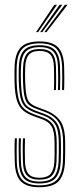

<svg xmlns="http://www.w3.org/2000/svg" viewBox="-20 -780 333 806"><path d="M145 -25.8Q110.2 -25.8 93.6 -43Q77 -60.2 76.2 -102.8Q75.8 -122.8 75.4 -147.5Q75 -172.2 76.5 -199.2H85Q84 -176.2 84.1 -151.2Q84.2 -126.2 84.8 -103.2Q85.5 -66 99.6 -49.9Q113.8 -33.8 145 -33.8Q179.5 -33.8 193 -50.9Q206.5 -68 208.2 -101.5Q209.5 -123 209.2 -141Q209 -159 209 -181.5Q209 -230 196.2 -250Q183.5 -270 157.5 -279.2L123.5 -291.5Q94.8 -301.8 77.1 -316.4Q59.5 -331 51 -358.2Q42.5 -385.5 41.2 -433.8Q40.5 -455 40.8 -469.8Q41 -484.5 41.2 -497.2Q42.5 -554.5 66.4 -580.2Q90.2 -606 146.5 -606Q199.8 -606 223.8 -581.2Q247.8 -556.5 249.2 -498.8Q249.8 -479.2 250 -453.5Q250.2 -427.8 249 -402H240.5Q241.5 -428.2 241.4 -452.6Q241.2 -477 240.8 -498.2Q239.2 -551.5 217.4 -574.8Q195.5 -598 146.5 -598Q94.8 -598 73 -574Q51.2 -550 50 -497.2Q49.8 -478.2 49.6 -465.8Q49.5 -453.2 50 -433.8Q51.8 -387.2 59.2 -361.6Q66.8 -336 82.9 -322.5Q99 -309 126.2 -299.2L160 -287Q192.5 -275.2 205.2 -252.2Q218 -229.2 218 -181.5Q218 -161.8 218.1 -142.5Q218.2 -123.2 217.2 -101.2Q215.2 -62.5 199.2 -44.1Q183.2 -25.8 145 -25.8ZM145 -9.8Q98.8 -9.8 79.5 -32Q60.2 -54.2 59.2 -102Q58.8 -125.2 58.4 -148Q58 -170.8 59.2 -199.2H68Q66.5 -169.5 66.9 -144.9Q67.2 -120.2 67.8 -102.2Q68.8 -57 86.6 -37.4Q104.5 -17.8 145 -17.8Q189 -17.8 206.5 -38.5Q224 -59.2 226 -101Q227 -122.8 226.9 -140.6Q226.8 -158.5 226.8 -181.5Q226.8 -235.2 211 -259.1Q195.2 -283 162.8 -294.8L129.2 -306.8Q103.5 -316.2 88.8 -328.5Q74 -340.8 67.4 -364.9Q60.8 -389 59 -434Q58.2 -454 58.4 -466.8Q58.5 -479.5 59 -497Q60.2 -545.8 79.8 -568Q99.2 -590.2 146.5 -590.2Q191.5 -590.2 211.1 -568.9Q230.8 -547.5 232 -498Q232.5 -477.2 232.8 -455Q233 -432.8 232 -402H223.2Q224.5 -435 224.1 -457.5Q223.8 -480 223.5 -498Q222.5 -543.2 204.5 -562.8Q186.5 -582.2 146.5 -582.2Q104.5 -582.2 86.8 -562Q69 -541.8 68 -497Q67.5 -478.8 67.4 -466.4Q67.2 -454 68 -434Q69.5 -388.8 76 -366.1Q82.5 -343.5 96 -333.1Q109.5 -322.8 131.8 -314.5L165.2 -302.2Q200.8 -289.5 218.2 -264Q235.8 -238.5 235.8 -181.5Q235.8 -158.5 235.9 -140.4Q236 -122.2 235 -100.8Q232.5 -54.2 212.9 -32Q193.2 -9.8 145 -9.8ZM145 6Q91.5 6 67.5 -18.8Q43.5 -43.5 42 -101.2Q41.5 -125.2 41.2 -149.1Q41 -173 42.2 -199.2H50.8Q49.8 -173 49.9 -148Q50 -123 50.5 -101.8Q51.8 -48.2 73.8 -25.1Q95.8 -2 145 -2Q197 -2 219.2 -25.5Q241.5 -49 244 -100.5Q245 -122.2 244.9 -140.5Q244.8 -158.8 244.8 -181.5Q244.8 -239.5 226.2 -267.5Q207.8 -295.5 167.8 -310.2L134.8 -322.5Q113.8 -330 101.8 -339.5Q89.8 -349 84.1 -370.1Q78.5 -391.2 76.8 -434.2Q76.2 -450 76.1 -464.2Q76 -478.5 76.8 -496.8Q78.5 -538.2 94.4 -556.2Q110.2 -574.2 146.5 -574.2Q182.2 -574.2 198.1 -556.5Q214 -538.8 215 -497.5Q215.2 -480.2 215.6 -456.5Q216 -432.8 214.8 -402H206.2Q207.5 -431 207.1 -454.5Q206.8 -478 206.5 -497Q205.8 -535 191.4 -550.6Q177 -566.2 146.5 -566.2Q115 -566.2 101 -550.1Q87 -534 85.8 -496.8Q85.2 -478.8 85.1 -466.1Q85 -453.5 85.8 -434.2Q87.2 -395.8 91.9 -376Q96.5 -356.2 107.1 -346.9Q117.8 -337.5 137.5 -330L170 -318Q209 -303.5 231.2 -275.2Q253.5 -247 253.5 -181.5Q253.5 -159 253.6 -140.5Q253.8 -122 252.8 -100.2Q250.2 -46.2 226.8 -20.1Q203.2 6 145 6ZM131.2 -645 208 -759.8H219.2L140 -645ZM166 -645 252.2 -759.8H263.5L175 -645ZM148.5 -645 230 -759.8H241.5L157.5 -645Z"/></svg>

Font: Big Shoulders Inline Display Light
Style: Regular
Weight: 300
Designer: Patric King
Foundry: XO Type Co
Version: Version 1.000